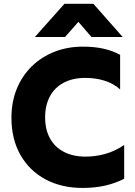

<svg xmlns="http://www.w3.org/2000/svg" viewBox="-20 -956 700 992"><path d="M406.6 15Q297.8 15 214.9 -29.4Q132 -73.9 85.6 -155.4Q39.1 -237 39.1 -348Q39.1 -428.9 66.3 -496.1Q93.5 -563.2 143.2 -612.3Q192.9 -661.4 260.6 -688.2Q328.2 -715 408.9 -715Q469.2 -715 516.3 -704.1Q563.4 -693.2 600.6 -672.8V-494Q567.5 -523.9 521.6 -538.7Q475.6 -553.5 419.9 -553.5Q371 -553.5 332.7 -539.3Q294.4 -525.1 267.8 -498.6Q241.1 -472 227.1 -434.5Q213.1 -397 213.1 -350.2Q213.1 -286.2 238.4 -240.8Q263.6 -195.4 310.6 -171.1Q357.6 -146.8 423.1 -146.8Q474.5 -146.8 525.3 -161.2Q576.1 -175.6 621.6 -207.2V-32.5Q578.4 -9.9 524.9 2.6Q471.4 15 406.6 15ZM160.1 -764.8 313.1 -936.5H462.4L613.9 -764.8H452.6L385.1 -843L315.9 -764.8Z"/></svg>

Font: Geologica-Sharp
Style: Regular
Weight: 100
Designer: Sindre Bremnes, Frode Helland
Foundry: Monokrom Skriftforlag AS
Version: Version 1.010;gftools[0.9.28]